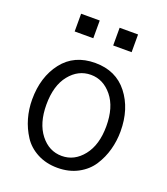

<svg xmlns="http://www.w3.org/2000/svg" viewBox="-140 -849 840 965"><g transform="rotate(20 279.5 -366.5)"><path d="M127 -656.2V-751H226.6V-656.2ZM333 -656.2V-751H431.6V-656.2ZM119.1 -262.7Q119.1 -163.1 165 -104.5Q210.9 -45.9 279.3 -45.9Q346.7 -45.9 393.1 -104.5Q439.5 -163.1 439.5 -262.7Q439.5 -364.3 392.6 -421.9Q345.7 -479.5 279.3 -479.5Q211.9 -479.5 165.5 -421.9Q119.1 -364.3 119.1 -262.7ZM43 -262.7Q43 -382.8 105 -462.9Q167 -543 279.3 -543Q390.6 -543 453.1 -462.9Q515.6 -382.8 515.6 -262.7Q515.6 -211.9 502.4 -164.1Q489.3 -116.2 462.4 -74.7Q435.5 -33.2 388.2 -7.8Q340.8 17.6 279.3 17.6Q218.8 17.6 171.4 -7.3Q124 -32.2 97.2 -73.7Q70.3 -115.2 56.6 -163.1Q43 -210.9 43 -262.7Z"/></g></svg>

Font: Gothic A1
Style: Regular
Weight: 400
Designer: HanYang I&C Co.,Ltd.
Foundry: HanYang I&C Co.,Ltd.
Version: Version 2.50